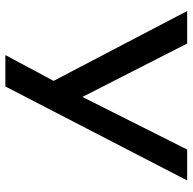

<svg xmlns="http://www.w3.org/2000/svg" viewBox="-21 -516 717 715"><g transform="rotate(90 337.5 -158.5)"><path d="M185 180 305 -44V46L21 -497H142L341 -107L537 -497H652L302 180Z"/></g></svg>

Font: Nunito Sans 7pt Expanded Medium
Style: Regular
Weight: 500
Width: 7
Designer: Vernon Adams
Foundry: Vernon Adams
Version: Version 3.101;gftools[0.9.27]